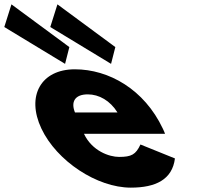

<svg xmlns="http://www.w3.org/2000/svg" viewBox="-248 -846 951 881"><path d="M509.3 -232C507.5 -238 502.3 -249 499 -256C413.9 -436 251.4 -528 95.4 -528C-59.6 -528 -128.9 -406 -58 -256C12.4 -107 197.1 15 352.1 15C466.1 15 542.6 -22 554.7 -119L396.5 -183C375.2 -137 355.4 -126 298.4 -126C253.4 -126 174.7 -153 137.3 -232ZM96 -330C76.8 -377 93.8 -413 154.8 -413C206.8 -413 257.5 -384 291 -330ZM70.2 -630 50.6 -553 -228.3 -722 -195.5 -826ZM281.2 -630 261.6 -553 -17.3 -722 15.5 -826Z"/></svg>

Font: Hussar
Style: BdOpOblFive
Weight: 700
Foundry: Cannot Into Space Fonts
Version: Version 2.00